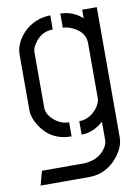

<svg xmlns="http://www.w3.org/2000/svg" viewBox="-81 -576 590 810"><g transform="rotate(-10 214.5 -171.0)"><path d="M26.4 179.7 43 119.1H223.6Q287.1 116.2 317.4 70.3Q328.1 53.7 328.1 38.1V-41Q285.2 -2 234.4 -2V-59.6Q278.3 -59.6 309.6 -97.7Q328.1 -120.1 328.1 -142.6V-377.9Q328.1 -423.8 278.3 -448.2Q254.9 -460 234.4 -460V-520.5Q283.2 -520.5 323.2 -488.3Q326.2 -485.4 328.1 -483.4V-520.5H390.6V38.1Q390.6 79.1 354.5 123Q306.6 178.7 237.3 179.7ZM35.2 -141.6V-381.8Q36.1 -426.8 74.2 -469.7Q122.1 -519.5 191.4 -520.5V-460Q140.6 -460 111.3 -414.1Q98.6 -395.5 98.6 -378.9V-142.6Q98.6 -110.4 131.8 -84Q159.2 -62.5 191.4 -62.5V-2Q102.5 -2 56.6 -76.2Q35.2 -111.3 35.2 -141.6Z"/></g></svg>

Font: Post No Bills Colombo
Style: Medium
Weight: 600
Designer: Kosala Senevirathne, Siva Puranthara, Lasantha Premarathna, Tharique Azeez
Foundry: Mooniak
Version: Version 1.220 ; ttfautohint (v1.5)